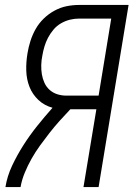

<svg xmlns="http://www.w3.org/2000/svg" viewBox="-20 -755 540 775"><path d="M2 0Q9 -44 29 -86.5Q49 -129 74.5 -169Q100 -209 130 -246.5Q160 -284 192 -320Q159 -329 135 -351.5Q111 -374 99 -404.5Q87 -435 86 -470Q85 -505 91 -540Q95 -565 103 -590Q111 -615 124 -638Q137 -661 156.5 -680Q176 -699 200 -712Q224 -725 249 -730Q274 -735 299 -735H499L378 0H317L369 -314H264Q242 -291 220.5 -267Q199 -243 179.5 -218Q160 -193 141.5 -167.5Q123 -142 107.5 -114.5Q92 -87 80 -58Q68 -29 63 0ZM248 -369H378L429 -680H299Q281 -680 262.5 -675.5Q244 -671 226.5 -661Q209 -651 196 -635.5Q183 -620 174 -603Q165 -586 159.5 -567.5Q154 -549 151 -531Q147 -512 146.5 -492.5Q146 -473 149 -455Q152 -437 159.5 -420.5Q167 -404 180.5 -392Q194 -380 211.5 -374.5Q229 -369 248 -369Z"/></svg>

Font: Iosevka Term Curly Light
Style: Italic
Weight: 300
Italic angle: -9°
Designer: Belleve Invis
Foundry: Belleve Invis
Version: Version 32.3.0